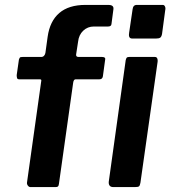

<svg xmlns="http://www.w3.org/2000/svg" viewBox="-20 -762 694 782"><path d="M396 -530Q404 -530 407 -526.5Q410 -523 408 -517L399 -451Q397 -439 385 -439H288Q280 -439 278 -425L220 -13Q219 -5 216 -2.5Q213 0 206 0H104Q98 0 93.5 -6Q89 -12 90 -19L148 -432Q150 -439 142 -439H58Q51 -439 49.5 -444Q48 -449 48 -456L57 -519Q59 -525 61 -527.5Q63 -530 72 -530H148Q155 -530 159.5 -535Q164 -540 165 -547L174 -612Q183 -676 221.5 -709Q260 -742 328 -742H423Q432 -742 437.5 -738Q443 -734 442 -725L434 -664Q433 -654 420 -654H362Q337 -654 319 -637Q301 -620 298 -592L290 -540Q289 -530 300 -530H396ZM552 -18Q550 -6 546 -3Q542 0 529 0H442Q431 0 426.5 -6Q422 -12 423 -22L492 -517Q494 -525 496.5 -527.5Q499 -530 506 -530H611Q618 -530 620.5 -524Q623 -518 622 -511ZM640 -624Q638 -613 633 -609Q628 -605 615 -605H519Q509 -605 506.5 -612Q504 -619 506 -629L520 -724Q522 -742 537 -742H643Q649 -742 652 -735.5Q655 -729 653 -721Z"/></svg>

Font: Libre Franklin SemiBold
Style: Italic
Weight: 600
Italic angle: -8°
Designer: Pablo Impallari, Rodrigo Fuenzalida, Nhung Nguyen
Foundry: Impallari Type
Version: Version 3.000